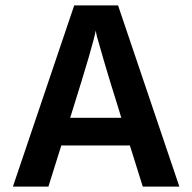

<svg xmlns="http://www.w3.org/2000/svg" viewBox="-20 -694 714 714"><path d="M250 -285 241 -256H431L422 -286Q388 -394 366.5 -467.5Q345 -541 340 -560L336 -580Q327 -530 250 -285ZM160 0H28L256 -674H419L647 0H511L463 -153H208Z"/></svg>

Font: Hind Madurai SemiBold
Style: Regular
Weight: 600
Designer: Jyotish Sonowal
Foundry: Indian Type Foundry
Version: Version 1.001;PS 1.0;hotconv 1.0.86;makeotf.lib2.5.63406; tt